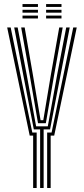

<svg xmlns="http://www.w3.org/2000/svg" viewBox="-20 -937 419 957"><path d="M180 0V-292H148.5L95.8 -564L50.8 -800H68L113.2 -564L160 -307.2H218.2L264.8 -564L310 -800H327.5L282 -564L229.5 -292H197.5V0ZM145.2 0V-261.2H128L15.8 -800H33.2L141 -276.5H162.8V0ZM215 0V-276.5H237.2L345 -800H362.5L250.2 -261.2H232.5V0ZM169.5 -322.8 127.8 -564 85.5 -800H103L144 -564L182.2 -338H195.8L233.5 -564L275.2 -800H292.5L250 -564L208.5 -322.8ZM209.8 -902.5V-916.8H286.5V-902.5ZM92.2 -845V-859.2H169.2V-845ZM92.2 -873.8V-888H169.2V-873.8ZM92.2 -902.5V-916.8H169.2V-902.5ZM209.8 -845V-859.2H286.5V-845ZM209.8 -873.8V-888H286.5V-873.8Z"/></svg>

Font: Big Shoulders Inline Display Thin SemiBold
Style: Regular
Weight: 600
Version: Version 2.002